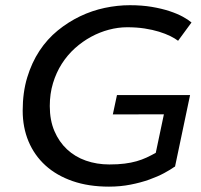

<svg xmlns="http://www.w3.org/2000/svg" viewBox="-20 -694 762 727"><path d="M422.9 -334H699.7L642.6 -62.5L641.6 -63Q626 -51.8 601.6 -38.6Q577.1 -25.4 544.9 -13.9Q512.7 -2.4 474.1 5.1Q435.5 12.7 392.6 12.7Q315.4 12.7 254.9 -8.3Q194.3 -29.3 152.3 -67.4Q110.4 -105.5 88.1 -158.4Q65.9 -211.4 65.9 -274.9Q65.9 -344.2 83 -400.6Q100.1 -457 129.4 -501.5Q158.7 -545.9 198.5 -578.4Q238.3 -610.8 283.2 -632.3Q328.1 -653.8 376.5 -664.1Q424.8 -674.3 471.7 -674.3Q517.1 -674.3 554.7 -668Q592.3 -661.6 621.8 -651.9Q651.4 -642.1 672.4 -630.6Q693.4 -619.1 705.1 -608.9L654.3 -539.6Q643.1 -548.3 624.8 -557.4Q606.4 -566.4 582 -574Q557.6 -581.5 527.3 -586.2Q497.1 -590.8 461.4 -590.8Q427.2 -590.8 392.3 -581.5Q357.4 -572.3 325 -554.7Q292.5 -537.1 263.9 -511.5Q235.4 -485.8 214.1 -452.6Q192.9 -419.4 180.7 -379.2Q168.5 -338.9 168.5 -292.5Q168.5 -238.8 186 -197.8Q203.6 -156.7 233.9 -128.4Q264.2 -100.1 305.4 -85.7Q346.7 -71.3 394 -71.3Q426.8 -71.3 451.7 -74.5Q476.6 -77.6 497.1 -83.5Q517.6 -89.4 534.9 -97.4Q552.2 -105.5 569.8 -115.2L600.6 -261.2L407.2 -260.7Z"/></svg>

Font: PT Astra Sans
Style: Italic
Weight: 400
Italic angle: -16°
Designer: A.Korolkova, I. Chaeva
Foundry: ParaType Ltd
Version: Version 1.001; ttfautohint (v1.6)